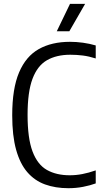

<svg xmlns="http://www.w3.org/2000/svg" viewBox="-20 -966 527 995"><path d="M334.5 9.3Q267.1 9.3 213.2 -10.3Q159.3 -29.9 121.4 -73.9Q83.5 -117.9 63.4 -190.4Q43.3 -262.9 43.3 -368.7Q43.3 -507.2 78.9 -590.8Q114.4 -674.4 181.3 -711.8Q248.2 -749.3 342.5 -749.3Q375.9 -749.3 410.1 -744.6Q444.2 -739.9 476.1 -730.5V-663.1Q440.9 -674.3 409.2 -678.3Q377.6 -682.3 344.2 -682.3Q272.6 -682.3 223.2 -653.8Q173.8 -625.3 148.3 -557.3Q122.9 -489.3 122.9 -370.7Q122.9 -248.9 148.7 -180.8Q174.5 -112.7 223.3 -85.2Q272.1 -57.7 341.2 -57.7Q374.4 -57.7 406.8 -64Q439.2 -70.2 476.1 -83V-15.5Q447.2 -4.9 410.7 2.2Q374.3 9.3 334.5 9.3ZM274.3 -804.1 342.7 -945.8H421L339.4 -804.1Z"/></svg>

Font: Encode Sans Condensed Thin
Style: Regular
Weight: 100
Width: 3
Designer: Multiple Designers
Foundry: Impallari Type
Version: Version 3.002